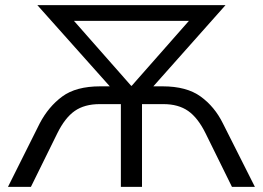

<svg xmlns="http://www.w3.org/2000/svg" viewBox="-20 -725 1020 745"><path d="M11 0 134 -246Q168 -311 221.5 -350.5Q275 -390 369 -390H406L125 -705H855L575 -390H611Q704 -390 758.5 -350.5Q813 -311 845 -246L969 0H880L778 -207Q748 -268 710 -294.5Q672 -321 614 -321H531V0H449V-321H367Q308 -321 270 -294.5Q232 -268 202 -207L100 0ZM489 -392H491L713 -644H267Z"/></svg>

Font: Winston
Style: Regular
Weight: 400
Designer: Original fonts by Vernon Adams / Changes by Cristiano Sobral
Foundry: Original fonts by Vernon Adams / Changes by Cristiano Sobral
Version: Version 2.503;July 17, 2020;FontCreator 13.0.0.2655 64-bit